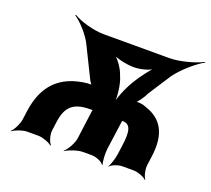

<svg xmlns="http://www.w3.org/2000/svg" viewBox="-105 -701 947 861"><g transform="rotate(20 368.5 -270.5)"><path d="M515 -88 509 -44C506 -23 496 10 488 21L489 23C497 12 526 0 547 0H600C621 0 653 12 662 23L664 21C655 10 647 -23 650 -44L656 -88C671 -197 635 -259 557 -285C537 -294 512 -297 500 -290V-286C512 -293 534 -324 545 -348L613 -453C644 -496 701 -545 737 -564L736 -567C700 -548 629 -528 580 -528H266C216 -528 149 -548 120 -567L117 -564C146 -545 192 -496 211 -453L281 -311C286 -304 291 -294 298 -291L300 -295C293 -297 279 -297 270 -296C148 -282 79 -216 61 -88L55 -44C52 -23 36 10 23 21L25 23C38 12 72 0 93 0H146C167 0 200 12 211 23L214 21C203 10 193 -23 196 -44L202 -88C212 -159 243 -191 323 -191H329C331 -191 338 -191 339 -192L337 -195C336 -194 334 -188 334 -186L316 -50C313 -26 292 11 276 24L277 26C294 14 335 0 359 0H400C424 0 454 14 459 26L461 24C457 11 454 -26 457 -50L476 -188C476 -189 478 -193 477 -194L473 -191C474 -190 476 -191 477 -191H479C517 -191 525 -159 515 -88ZM398 -379C388 -411 359 -451 336 -464L333 -461C356 -447 407 -435 442 -435C476 -435 519 -447 533 -461V-464C518 -449 483 -405 463 -371C439 -332 416 -275 412 -243H416C421 -276 415 -344 398 -379Z"/></g></svg>

Font: Asimov
Style: EdgeNarIt
Weight: 500
Designer: Google
Version: Version 2.000980: 2014